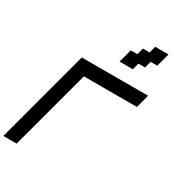

<svg xmlns="http://www.w3.org/2000/svg" viewBox="-282 -1408 1424 1567"><g transform="rotate(30 429.5 -625.0)"><path d="M0 0H125L326.2 -750H826.2Q831.5 -770.5 842.8 -812.5Q854 -854.5 859.4 -875H234.4Q195.3 -729 117.2 -437.5Q39.1 -146 0 0ZM518.1 -1000H643.1L659.7 -1062.5H722.2L738.8 -1125H801.3Q807.1 -1146 818.4 -1187.5Q829.6 -1229 835 -1250H710L693.4 -1187.5H630.9L613.8 -1125H551.3Q545.9 -1104 534.9 -1062.3Q523.9 -1020.5 518.1 -1000Z"/></g></svg>

Font: Faithful 32x
Style: Oblique
Weight: 400
Foundry: Faithful Resource Pack
Version: Version 1.0; January 27, 2023